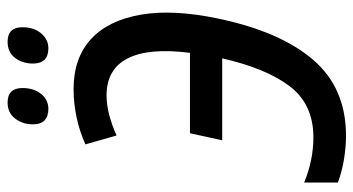

<svg xmlns="http://www.w3.org/2000/svg" viewBox="-238 -706 953 518"><g transform="rotate(-90 239.0 -446.5)"><path d="M132 10Q102 10 68.5 4.5Q35 -1 6 -12V-103Q66 -78 128 -78Q217 -78 265.5 -141.5Q314 -205 341 -324H120L139 -411H356Q370 -522 341 -579Q312 -636 241 -636Q216 -636 189 -629Q162 -622 133 -609L109 -693Q144 -709 182.5 -717Q221 -725 258 -725Q342 -725 393 -678Q444 -631 459 -543Q474 -455 448 -333Q413 -167 337 -78.5Q261 10 132 10ZM368 -793Q327 -793 327 -835Q327 -862 342 -882.5Q357 -903 386 -903Q425 -903 425 -863Q425 -832 408.5 -812.5Q392 -793 368 -793ZM205 -793Q163 -793 163 -835Q163 -862 178.5 -882.5Q194 -903 222 -903Q261 -903 261 -863Q261 -832 245 -812.5Q229 -793 205 -793Z"/></g></svg>

Font: Noto Sans Condensed Medium
Style: Italic
Weight: 500
Width: 3
Italic angle: -12°
Designer: Monotype Design Team
Foundry: Monotype Imaging Inc.
Version: Version 2.013; ttfautohint (v1.8.4.7-5d5b)